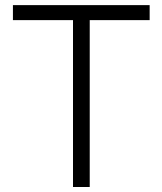

<svg xmlns="http://www.w3.org/2000/svg" viewBox="-20 -748 650 768"><path d="M31.7 -667.5V-727.5H578.6V-667.5H338.9V0H272V-667.5Z"/></svg>

Font: Inter 28pt Light
Style: Regular
Weight: 300
Designer: Rasmus Andersson
Foundry: rsms
Version: Version 4.001;git-66647c0bb